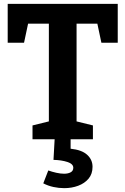

<svg xmlns="http://www.w3.org/2000/svg" viewBox="-20 -724 652 998"><path d="M149 0V-72L234 -93V-601H126L105 -502H20V-704H592V-502H507L486 -601H378V-93L463 -72V0ZM314 254Q286 254 258 248Q230 242 205 229L231 162Q250 169 272.5 174Q295 179 313 179Q334 179 347.5 171.5Q361 164 361 148Q361 128 330.5 118Q300 108 258 107L264 0H347V49Q405 55 433 80.5Q461 106 461 143Q461 180 440.5 204.5Q420 229 386.5 241.5Q353 254 314 254Z"/></svg>

Font: Bitter
Style: Bold
Weight: 700
Designer: Sol Matas, and Bitter project Authors
Foundry: Sol Matas
Version: Version 2.001